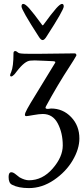

<svg xmlns="http://www.w3.org/2000/svg" viewBox="-20 -677 431 982"><path d="M195 -550Q198 -545 202 -550Q244 -608 268 -635Q288 -657 297 -657Q306 -657 306 -644Q306 -626 218 -490Q207 -472 198 -472Q189 -472 178 -490Q90 -626 90 -644Q90 -657 99 -657Q109 -657 129 -635Q153 -608 195 -550ZM301 67Q301 3 275.5 -45.5Q250 -94 199 -94Q181 -94 150.5 -88.5Q120 -83 115 -83Q110 -83 108.5 -85.5Q107 -88 107.5 -91.5Q108 -95 109 -98L110 -101Q115 -114 137 -151L261 -354Q268 -363 252 -364Q242 -364 209 -366Q176 -368 158 -368Q154 -368 147 -367.5Q140 -367 136 -367Q107 -366 65 -311Q64 -310 60 -304.5Q56 -299 53 -296Q50 -293 45.5 -289.5Q41 -286 38 -286Q26 -286 37 -308Q49 -336 49 -405Q49 -416 59 -416Q63 -416 74 -407Q80 -402 122 -402H194Q257 -402 363 -404Q367 -404 369.5 -399.5Q372 -395 370 -392Q359 -372 340 -343Q272 -239 215 -133Q208 -120 224 -120Q228 -120 234 -121L241 -122Q302 -122 344 -78Q386 -34 386 31Q386 85 351.5 143.5Q317 202 256 243.5Q195 285 128 285Q74 285 42 268Q24 260 24 228Q24 204 38 204Q48 204 61.5 215.5Q75 227 80 230Q107 245 128 245Q197 245 249 185.5Q301 126 301 67Z"/></svg>

Font: EB Garamond SC 12
Style: Regular
Weight: 400
Version: Version 0.016 ; ttfautohint (v0.97) -l 8 -r 50 -G 200 -x 0 -